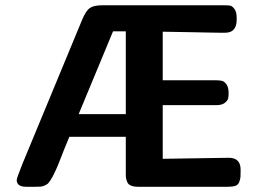

<svg xmlns="http://www.w3.org/2000/svg" viewBox="-20 -714 987 734"><path d="M43.9 -25.9Q43.9 -32.7 65.9 -87.9L293.9 -638.2Q308.1 -672.4 323 -683.1Q337.9 -693.8 371.1 -693.8H839.8Q852.1 -693.8 860.1 -692.4Q868.2 -690.9 876.5 -679.4Q884.8 -668 884.8 -646V-639.2Q884.8 -589.4 841.8 -588.9Q834 -588.9 820.1 -588.9Q806.2 -588.9 786.1 -589.4Q766.1 -589.8 716.1 -590.8Q666 -591.8 602.1 -592.8V-407.2H803.2Q819.3 -407.2 828.6 -405Q837.9 -402.8 845.9 -391.4Q854 -379.9 854 -357.9Q854 -345.7 852.1 -337.4Q850.1 -329.1 839.1 -320.6Q828.1 -312 807.1 -312H602.1V-106.9L855 -110.8Q899.9 -110.8 899.9 -64.9Q899.9 -45.9 899.4 -38.3Q898.9 -30.8 895 -19.3Q891.1 -7.8 880.6 -3.9Q870.1 0 853 0H508.8Q491.7 0 481 -4.4Q470.2 -8.8 466.6 -17.8Q462.9 -26.9 461.9 -32.5Q460.9 -38.1 460.9 -47.9V-190.9H245.1Q235.4 -168 224.1 -139.9Q212.9 -111.8 207.5 -97.4Q202.1 -83 194.1 -65.4Q186 -47.9 182.1 -40.5Q178.2 -33.2 172.1 -23.7Q166 -14.2 161.6 -11Q157.2 -7.8 149.7 -4.4Q142.1 -1 134.5 -0.5Q127 0 116.2 0H80.1Q43.9 0 43.9 -25.9ZM280.8 -277.8H460.9V-594.2H412.1Z"/></svg>

Font: CMU Sans Serif
Style: Bold
Weight: 700
Version: Version 0.7.0